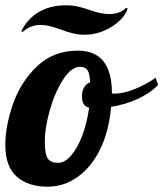

<svg xmlns="http://www.w3.org/2000/svg" viewBox="-40 -700 616 724"><path d="M236 -574C250 -570.7 264.7 -569 280 -569C304.7 -569 328.7 -574 352 -584C375.3 -594 395.2 -606.8 411.5 -622.5C427.8 -638.2 437.7 -653.7 441 -669L435 -670C419.7 -654.7 398.7 -647 372 -647C352 -647 327.7 -652 299 -662C282.3 -668 267.2 -672.5 253.5 -675.5C239.8 -678.5 224.3 -680 207 -680C169 -680 135.7 -671.7 107 -655C78.3 -638.3 56 -614 40 -582L46 -580C65.3 -597.3 87.3 -606 112 -606C124 -606 135.8 -604.5 147.5 -601.5C159.2 -598.5 172.7 -594.3 188 -589C206 -582.3 222 -577.3 236 -574ZM23 -34C51.7 -8.7 90.7 4 140 4C180.7 4 218.3 -8.3 253 -33C287.7 -57.7 316 -92.7 338 -138C360 -183.3 373.7 -236.3 379 -297C415.7 -303 449.5 -313.2 480.5 -327.5C511.5 -341.8 536.7 -359.3 556 -380L547 -407C523.7 -390.3 497.7 -376.2 469 -364.5C440.3 -352.8 415 -347 393 -347C387.7 -347 384 -347.3 382 -348V-349C382 -455.7 339.3 -509 254 -509C191.3 -509 139.3 -488.8 98 -448.5C56.7 -408.2 26.7 -360.3 8 -305C-10.7 -249.7 -20 -199.3 -20 -154C-20 -99.3 -5.7 -59.3 23 -34ZM228 -113.5C212 -95.2 196 -86 180 -86C160.7 -86 147.3 -91.5 140 -102.5C132.7 -113.5 129 -135 129 -167C129 -201 135.3 -240.3 148 -285C160.7 -329.7 177.3 -368 198 -400C218.7 -432 240 -448 262 -448C275.3 -448 284.7 -443.8 290 -435.5C295.3 -427.2 298.7 -412 300 -390C279.3 -381.3 269 -363.3 269 -336C269 -312 278 -298 296 -294C290.7 -255.3 282 -220.2 270 -188.5C258 -156.8 244 -131.8 228 -113.5Z"/></svg>

Font: DonutKreme
Style: Regular
Weight: 400
Designer: Impallari Type
Foundry: Impallari Type
Version: Version 2.100